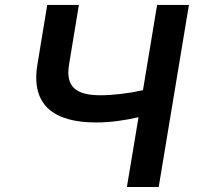

<svg xmlns="http://www.w3.org/2000/svg" viewBox="-20 -747 792 767"><path d="M168.7 -727.3 129.6 -490.1C101.9 -326 196.7 -257.8 363.6 -257.8C421.5 -257.8 477.6 -266 533.4 -278.8L486.9 0H614L734.7 -727.3H607.6L551.1 -386.7C496.4 -374.3 433.2 -366.5 381.4 -366.5C286.2 -366.5 240.4 -398.1 256 -490.1L295.1 -727.3Z"/></svg>

Font: Margiela Sans Semi Bold
Style: Italic
Weight: 600
Italic angle: -9.39999°
Designer: Stefan Endress, Andreas Faust
Version: Version 1.100;FEAKit 1.0